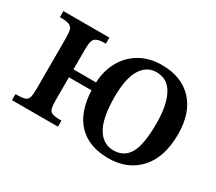

<svg xmlns="http://www.w3.org/2000/svg" viewBox="-97 -679 995 883"><g transform="rotate(30 400.0 -237.5)"><path d="M543 10Q441 10 383.5 -48.5Q326 -107 321 -222H201V-104Q201 -72 205 -57Q209 -42 224 -37Q239 -32 271 -32V0H27V-32Q59 -32 74.5 -36.5Q90 -41 94.5 -56Q99 -71 99 -101V-368Q99 -398 95 -413.5Q91 -429 76 -435Q61 -441 27 -441V-473H271V-441Q239 -441 224 -434.5Q209 -428 205 -412Q201 -396 201 -368V-264H321Q324 -329 352.5 -379Q381 -429 430 -457Q479 -485 545 -485Q649 -485 708 -422Q767 -359 767 -246Q767 -123 706 -56.5Q645 10 543 10ZM546 -33Q601 -33 628.5 -79Q656 -125 656 -240Q656 -334 627.5 -389Q599 -444 539 -444Q487 -444 457.5 -395.5Q428 -347 428 -250Q428 -138 459 -85.5Q490 -33 546 -33Z"/></g></svg>

Font: STIX Two Text Medium
Style: Regular
Weight: 500
Designer: Ross Mills, John Hudson & Paul Hanslow, Tiro Typeworks Ltd; with prior portions MicroPress Inc., and Coen Hoffman.
Foundry: Tiro Typeworks Ltd
Version: Version 2.13 b171